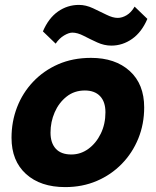

<svg xmlns="http://www.w3.org/2000/svg" viewBox="-20 -753 636 783"><path d="M351 -517Q450 -517 509 -463.5Q568 -410 568 -315Q568 -247 544 -188Q520 -129 476.5 -84.5Q433 -40 374.5 -15Q316 10 246 10Q145 10 86 -43.5Q27 -97 27 -191Q27 -257 49.5 -315.5Q72 -374 115 -419.5Q158 -465 217.5 -491Q277 -517 351 -517ZM271 -123Q309 -123 340.5 -146Q372 -169 391 -208Q410 -247 410 -295Q410 -338 388 -361Q366 -384 326 -384Q283 -384 251.5 -359Q220 -334 203 -295Q186 -256 186 -212Q186 -170 207.5 -146.5Q229 -123 271 -123ZM434 -567Q405 -567 376.5 -580Q348 -593 322 -606.5Q296 -620 275 -620Q261 -620 241.5 -608.5Q222 -597 207 -575L155 -625Q178 -679 216.5 -706Q255 -733 302 -733Q330 -733 359 -719.5Q388 -706 414 -693Q440 -680 460 -680Q478 -680 496.5 -691Q515 -702 529 -726L581 -676Q558 -622 519 -594.5Q480 -567 434 -567Z"/></svg>

Font: Livvic
Style: Bold Italic
Weight: 700
Italic angle: -10°
Designer: Jacques Le Bailly, Baron von Fonthausen
Version: Version 1.001; ttfautohint (v1.8.2)